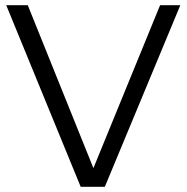

<svg xmlns="http://www.w3.org/2000/svg" viewBox="-20 -720 719 740"><path d="M291 0 4 -700H87L340 -72L597 -700H675L384 0Z"/></svg>

Font: Red Hat Display
Style: Regular
Weight: 400
Designer: Pentagram / MCKL
Foundry: Pentagram / MCKL
Version: Version 1.003; Red Hat Display